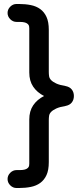

<svg xmlns="http://www.w3.org/2000/svg" viewBox="-20 -789 391 964"><path d="M18 -724Q18 -742 31.5 -755.5Q45 -769 63 -769H75Q107 -769 134.5 -763.5Q162 -758 182 -743.5Q202 -729 213.5 -704Q225 -679 225 -639V-428Q225 -417 226.5 -406.5Q228 -396 236.5 -387Q245 -378 262 -370Q279 -362 309 -357Q330 -353 340.5 -339.5Q351 -326 351 -307Q351 -288 340.5 -274.5Q330 -261 309 -257Q279 -252 262 -244Q245 -236 236.5 -227Q228 -218 226.5 -207.5Q225 -197 225 -186V25Q225 65 213.5 90Q202 115 182 129.5Q162 144 134.5 149.5Q107 155 75 155H63Q45 155 31.5 141.5Q18 128 18 110Q18 92 31.5 78.5Q45 65 63 65H78Q96 65 105.5 62Q115 59 120 54Q125 49 126 43.5Q127 38 127 33V-189Q127 -231 146.5 -260Q166 -289 201 -307Q166 -325 146.5 -354Q127 -383 127 -425V-647Q127 -652 126 -657.5Q125 -663 120 -668Q115 -673 105.5 -676Q96 -679 78 -679H63Q45 -679 31.5 -692.5Q18 -706 18 -724Z"/></svg>

Font: Varela Round Precious
Style: Medium
Weight: 500
Designer: Joe Prince
Foundry: Joe Prince
Version: Version 1.000